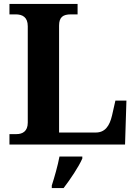

<svg xmlns="http://www.w3.org/2000/svg" viewBox="-20 -734 694 975"><path d="M28 0H615L622 -223H566L549 -148C536 -92 512 -61 466 -61H280V-604C280 -647 300 -661 340 -661H374V-714H28V-661H60C94 -661 121 -647 121 -601V-111C121 -67 94 -53 64 -53H28ZM243 208V221H303C336 178 380 113 398 71V61H282C274 105 256 168 243 208Z"/></svg>

Font: Noto Serif Telugu
Style: Bold
Weight: 700
Designer: Jelle Bosma - Monotype Design Team
Foundry: Monotype Imaging Inc.
Version: Version 2.005